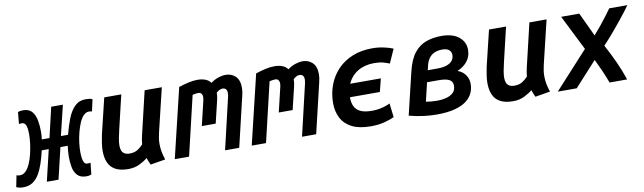

<svg xmlns="http://www.w3.org/2000/svg" viewBox="-85 -951 4613 1376"><g transform="rotate(-10 2221.0 -263.0)"><path d="M460 11Q417 11 395 -13Q373 -37 366.5 -74Q360 -111 360 -151Q360 -171 362 -190Q364 -209 366 -228H313L259 0H174L228 -228H177Q166 -180 152 -137.5Q138 -95 118.5 -61.5Q99 -28 70.5 -9Q42 10 2 10Q-12 10 -23 8Q-34 6 -49 0L-32 -84Q-27 -81 -21 -80Q-15 -79 -6 -79Q16 -79 34.5 -97Q53 -115 66.5 -145.5Q80 -176 89 -212.5Q98 -249 103 -287Q108 -325 108 -357Q108 -382 105 -401.5Q102 -421 93.5 -432.5Q85 -444 68 -444Q62 -444 58 -443.5Q54 -443 49 -442L57 -528Q69 -532 78 -533Q87 -534 95 -534Q138 -534 159.5 -508Q181 -482 188 -442.5Q195 -403 195 -362Q195 -348 194 -333Q193 -318 191 -305H247L298 -524H383L330 -305H382Q398 -367 418.5 -419.5Q439 -472 470.5 -503Q502 -534 549 -534Q564 -534 576 -532.5Q588 -531 599 -526L580 -440Q570 -443 558 -443Q536 -443 518.5 -425Q501 -407 488 -376.5Q475 -346 465.5 -309.5Q456 -273 451.5 -236.5Q447 -200 447 -169Q447 -144 450 -123Q453 -102 460.5 -90Q468 -78 483 -78Q491 -78 495 -78.5Q499 -79 506 -80L497 4Q490 7 481.5 9Q473 11 460 11Z M766 12Q707 12 671.5 -8Q636 -28 621 -64Q606 -100 606 -148Q606 -175 610.5 -203.5Q615 -232 621 -263L684 -524H808L749 -275Q742 -245 736.5 -216.5Q731 -188 731 -164Q731 -143 737 -128Q743 -113 757 -104.5Q771 -96 794 -96Q829 -96 852 -110.5Q875 -125 893 -145Q895 -162 897 -177Q899 -192 904 -211L978 -524H1103L1027 -208Q1022 -187 1019 -167Q1016 -147 1016 -126Q1016 -96 1021.5 -68Q1027 -40 1037 -10L928 8Q924 -1 917 -17.5Q910 -34 908 -43Q886 -25 849.5 -6.5Q813 12 766 12Z M1105 0 1226 -504Q1265 -517 1299 -524.5Q1333 -532 1364 -532Q1394 -532 1419 -523Q1444 -514 1459 -493Q1486 -513 1514.5 -522.5Q1543 -532 1568 -532Q1611 -532 1639.5 -504.5Q1668 -477 1668 -421Q1668 -408 1666 -393Q1664 -378 1660 -363L1574 0H1471L1558 -371Q1560 -379 1561 -387.5Q1562 -396 1562 -401Q1562 -420 1553.5 -429.5Q1545 -439 1529 -439Q1518 -439 1506.5 -433Q1495 -427 1484 -417Q1484 -391 1477 -363L1438 -200H1337L1377 -368Q1379 -376 1381 -385.5Q1383 -395 1383 -404Q1383 -418 1376 -428Q1369 -438 1351 -438Q1341 -438 1331 -436Q1321 -434 1311 -432L1209 0Z M1665 0 1786 -504Q1825 -517 1859 -524.5Q1893 -532 1924 -532Q1954 -532 1979 -523Q2004 -514 2019 -493Q2046 -513 2074.5 -522.5Q2103 -532 2128 -532Q2171 -532 2199.5 -504.5Q2228 -477 2228 -421Q2228 -408 2226 -393Q2224 -378 2220 -363L2134 0H2031L2118 -371Q2120 -379 2121 -387.5Q2122 -396 2122 -401Q2122 -420 2113.5 -429.5Q2105 -439 2089 -439Q2078 -439 2066.5 -433Q2055 -427 2044 -417Q2044 -391 2037 -363L1998 -200H1897L1937 -368Q1939 -376 1941 -385.5Q1943 -395 1943 -404Q1943 -418 1936 -428Q1929 -438 1911 -438Q1901 -438 1891 -436Q1881 -434 1871 -432L1769 0Z M2531 12Q2446 12 2393.5 -15Q2341 -42 2316.5 -89.5Q2292 -137 2292 -198Q2292 -270 2316 -332Q2340 -394 2384.5 -440Q2429 -486 2492.5 -511.5Q2556 -537 2635 -537Q2679 -537 2718.5 -528.5Q2758 -520 2787 -508L2742 -407Q2724 -415 2697 -422.5Q2670 -430 2631 -430Q2562 -430 2512 -400Q2462 -370 2437 -314H2660L2636 -219H2418Q2418 -181 2430.5 -153.5Q2443 -126 2473.5 -111Q2504 -96 2558 -96Q2588 -96 2613.5 -101Q2639 -106 2659 -113Q2679 -120 2690 -126L2702 -25Q2677 -12 2632.5 0Q2588 12 2531 12Z M3011 11Q2963 11 2913 4.5Q2863 -2 2810 -16L2884 -325Q2905 -412 2942 -457.5Q2979 -503 3029.5 -520.5Q3080 -538 3139 -538Q3221 -538 3266 -501.5Q3311 -465 3311 -408Q3311 -359 3283 -324Q3255 -289 3210 -271Q3247 -258 3267 -229Q3287 -200 3287 -164Q3287 -127 3272 -95.5Q3257 -64 3224.5 -40Q3192 -16 3139 -2.5Q3086 11 3011 11ZM3032 -86Q3065 -86 3096 -94Q3127 -102 3147 -120.5Q3167 -139 3167 -172Q3167 -203 3142 -216Q3117 -229 3067 -229H2981L2949 -93Q2965 -90 2988 -88Q3011 -86 3032 -86ZM3001 -313H3070Q3112 -313 3139.5 -322.5Q3167 -332 3180.5 -349.5Q3194 -367 3194 -390Q3194 -414 3177.5 -427.5Q3161 -441 3129 -441Q3095 -441 3070 -429.5Q3045 -418 3029 -394Q3013 -370 3006 -332Z M3566 12Q3507 12 3471.5 -8Q3436 -28 3421 -64Q3406 -100 3406 -148Q3406 -175 3410.5 -203.5Q3415 -232 3421 -263L3484 -524H3608L3549 -275Q3542 -245 3536.5 -216.5Q3531 -188 3531 -164Q3531 -143 3537 -128Q3543 -113 3557 -104.5Q3571 -96 3594 -96Q3629 -96 3652 -110.5Q3675 -125 3693 -145Q3695 -162 3697 -177Q3699 -192 3704 -211L3778 -524H3903L3827 -208Q3822 -187 3819 -167Q3816 -147 3816 -126Q3816 -96 3821.5 -68Q3827 -40 3837 -10L3728 8Q3724 -1 3717 -17.5Q3710 -34 3708 -43Q3686 -25 3649.5 -6.5Q3613 12 3566 12Z M3892 0 4137 -268 4009 -524H4141L4222 -351Q4248 -380 4272.5 -410.5Q4297 -441 4319.5 -470.5Q4342 -500 4359 -524H4491Q4477 -504 4458 -479.5Q4439 -455 4417 -427.5Q4395 -400 4371.5 -372Q4348 -344 4324.5 -317Q4301 -290 4278 -266Q4316 -196 4345 -132Q4374 -68 4397 0H4269Q4251 -49 4231 -94Q4211 -139 4192 -178L4030 0Z"/></g></svg>

Font: Ubuntu Sans Mono SemiBold
Style: Italic
Weight: 600
Italic angle: -13.5°
Monospace: yes
Designer: Dalton Maag Ltd
Foundry: Dalton Maag Ltd
Version: Version 1.006